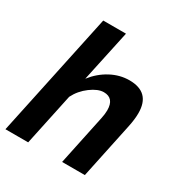

<svg xmlns="http://www.w3.org/2000/svg" viewBox="-175 -855 927 980"><g transform="rotate(30 289.0 -365.0)"><path d="M151 -730H285L220 -427Q259 -477 311.5 -505Q364 -533 420 -533Q543 -533 543 -410Q543 -374 533 -327L464 0H330L392 -294Q398 -322 398 -343Q398 -415 337 -415Q303 -415 260.5 -383.5Q218 -352 195 -306L130 0H-4Z"/></g></svg>

Font: Raleway-v4020
Style: Bold Italic
Weight: 700
Italic angle: -12°
Designer: Matt McInerney, Pablo Impallari, Rodrigo Fuenzalida
Foundry: Matt McInerney, Pablo Impallari, Rodrigo Fuenzalida
Version: Version 4.020;PS 004.020;hotconv 1.0.88;makeotf.lib2.5.64775